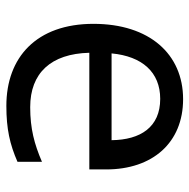

<svg xmlns="http://www.w3.org/2000/svg" viewBox="-16 -636 596 604"><g transform="rotate(90 282.0 -334.0)"><path d="M292 -612C150 -612 55 -506 55 -330C55 -151 160 -56 313 -56C386 -56 434 -67 489 -91V-168C433 -144 385 -131 317 -131C210 -131 149 -196 146 -317H513V-370C513 -516 429 -612 292 -612ZM291 -540C380 -540 420 -478 421 -387H148C157 -483 207 -540 291 -540Z"/></g></svg>

Font: Noto Sans Malayalam UI
Style: Regular
Weight: 400
Designer: Jelle Bosma - Monotype Design Team
Foundry: Monotype Imaging Inc.
Version: Version 2.104